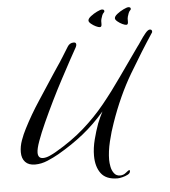

<svg xmlns="http://www.w3.org/2000/svg" viewBox="-51 -660 704 796"><g transform="rotate(-5 301.0 -261.5)"><path d="M407 90Q359 90 338 62Q317 34 317 -12Q317 -44 326 -79Q335 -114 346 -144Q351 -157 356.5 -168.5Q362 -180 368 -192Q324 -141 276.5 -103Q229 -65 170 -31Q149 -19 123 -8Q97 3 71 3Q44 3 30 -12Q16 -27 16 -53Q16 -77 25 -102Q34 -127 45 -148Q74 -205 110 -259.5Q146 -314 181 -368Q191 -383 197 -392Q203 -401 209.5 -410.5Q216 -420 225 -435Q231 -444 236.5 -453.5Q242 -463 248 -472Q257 -487 274 -487Q284 -487 284 -478Q284 -473 281 -467Q271 -450 253 -416.5Q235 -383 212.5 -341Q190 -299 168 -254Q146 -209 127 -167Q108 -125 96.5 -93Q85 -61 85 -45Q85 -21 106 -21Q119 -21 134.5 -28Q150 -35 160 -41Q229 -81 280 -126Q331 -171 372 -221.5Q413 -272 452 -328Q491 -384 536 -447Q541 -453 551.5 -469Q562 -485 573.5 -499Q585 -513 593 -513Q602 -513 602 -504Q602 -501 601 -500Q552 -426 500 -338Q448 -250 410 -140Q398 -107 388 -65.5Q378 -24 378 11Q378 23 381 39Q384 55 393 67Q402 79 418 79Q432 79 443 69.5Q454 60 458 60Q460 60 460 64Q460 73 449.5 78.5Q439 84 426.5 87Q414 90 407 90ZM498 -541Q492 -541 481.5 -546Q471 -551 462 -558.5Q453 -566 453 -572Q453 -580 465 -589.5Q477 -599 491.5 -606Q506 -613 512 -613Q522 -613 522 -606Q522 -603 521 -602Q514 -595 512 -589Q510 -583 507 -574Q505 -568 505.5 -554.5Q506 -541 498 -541ZM388 -541Q382 -541 371.5 -546Q361 -551 352 -558.5Q343 -566 343 -572Q343 -580 355 -589.5Q367 -599 381.5 -606Q396 -613 402 -613Q412 -613 412 -606Q412 -603 411 -602Q404 -595 402 -589Q400 -583 397 -574Q395 -568 395.5 -554.5Q396 -541 388 -541Z"/></g></svg>

Font: Caramel
Style: Regular
Weight: 400
Designer: Robert E. Leuschke
Foundry: Robert E. Leuschke
Version: Version 1.010